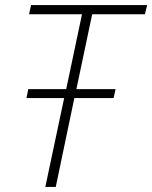

<svg xmlns="http://www.w3.org/2000/svg" viewBox="-20 -734 598 754"><path d="M158 0 232 -349H84L91 -384H240L302 -678H94L102 -714H558L549 -678H342L280 -384H434L426 -349H272L199 0Z"/></svg>

Font: Noto Sans Disp ExtLt
Style: Italic
Weight: 200
Italic angle: -12°
Designer: Monotype Design Team
Foundry: Monotype Imaging Inc.
Version: Version 2.000;GOOG;noto-source:20170915:90ef993387c0